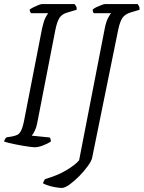

<svg xmlns="http://www.w3.org/2000/svg" viewBox="-27 -724 706 944"><path d="M143 0Q136 0 121 -2Q106 -4 87.5 -7Q69 -10 50 -14Q31 -18 16 -21.5Q1 -25 -7 -28Q-5 -36 -1.5 -41.5Q2 -47 6 -49L32 -53Q47 -56 58 -61Q69 -66 77.5 -83.5Q86 -101 93 -139L180 -585Q188 -621 197 -638Q206 -655 210 -659H126Q123 -662 121 -666.5Q119 -671 119 -677Q125 -682 137 -688Q149 -694 161.5 -699Q174 -704 180 -704H339Q343 -700 347 -693.5Q351 -687 350 -676L306 -663Q277 -655 265 -635.5Q253 -616 245 -576L156 -119Q152 -97 144 -81Q136 -65 129 -57L218 -48Q219 -47 221 -41.5Q223 -36 223 -28Q206 -17 183.5 -8.5Q161 0 143 0ZM277 200Q266 200 247.5 197Q229 194 211.5 188.5Q194 183 184 177Q186 172 189 165.5Q192 159 196 156Q256 139 300 112.5Q344 86 362 64L488 -584Q495 -619 505 -637Q515 -655 519 -659H434Q433 -662 430.5 -666Q428 -670 429 -677Q435 -683 447.5 -689Q460 -695 472.5 -699.5Q485 -704 490 -704H650Q653 -700 656.5 -693.5Q660 -687 659 -676L616 -663Q589 -655 576 -637.5Q563 -620 554 -577L426 52Q423 67 405.5 91.5Q388 116 363.5 141Q339 166 315.5 183Q292 200 277 200Z"/></svg>

Font: Texturina Medium 12pt Thin
Style: Italic
Weight: 250
Italic angle: -11°
Version: Version 1.002